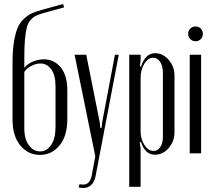

<svg xmlns="http://www.w3.org/2000/svg" viewBox="-20 -770 1076 964"><path d="M43 -168.9V-456.1Q43 -516.1 50 -559.6Q57.1 -603 68.4 -629.9Q79.6 -656.7 99.6 -675.3Q119.6 -693.8 139.2 -702.9Q158.7 -711.9 189 -720.2L296.9 -750L301.8 -732.9L193.8 -703.1Q170.9 -696.3 157.2 -689Q143.6 -681.6 131.6 -667.5Q119.6 -653.3 114 -629.6Q108.4 -606 105.2 -570.6Q102.1 -535.2 102.1 -481.9V-429.2Q116.2 -448.2 144 -460.2Q171.9 -472.2 200.2 -472.2Q251.5 -472.2 284.7 -431.9Q317.9 -391.6 317.9 -316.9V-170.9Q317.9 -86.9 278.8 -39.6Q239.7 7.8 180.2 7.8Q121.6 7.8 82.3 -39.3Q43 -86.4 43 -168.9ZM102.1 -409.2V-126Q102.1 -70.8 125.2 -40.3Q148.4 -9.8 181.2 -9.8Q213.9 -9.8 236.3 -41.7Q258.8 -73.7 258.8 -133.8V-335Q258.8 -393.1 237.3 -422.1Q215.8 -451.2 183.1 -451.2Q161.6 -451.2 138.4 -439.7Q115.2 -428.2 102.1 -409.2Z M354.5 -495.1H413.1L480.5 -157.2L483.4 -127.9H490.2L493.2 -157.2L557.1 -495.1H576.2L459.5 116.2Q453.6 144 437.7 158.9Q421.9 173.8 398.4 173.8Q386.2 173.8 374.5 170.9L379.4 154.8Q405.8 160.6 420.2 150.1Q434.6 139.6 440.4 111.8L458.5 15.1Z M686 -465.8 682.1 -437 688 -435.1Q709 -502.9 758.8 -502.9Q797.9 -502.9 826.9 -469.5Q856 -436 856 -391.1V-106Q856 -60.1 826.9 -26.6Q797.9 6.8 757.8 6.8Q708.5 6.8 688 -57.1L681.2 -55.2L686 -26.9V168H628.9V-495.1H686ZM686 -111.8Q686 -71.3 705.3 -41.7Q724.6 -12.2 751 -12.2Q772 -12.2 784.9 -31.7Q797.9 -51.3 797.9 -84V-404.8Q797.9 -438.5 784.2 -459.2Q770.5 -480 749 -480Q723.1 -480 704.6 -450Q686 -419.9 686 -377.9Z M935.5 -573.7Q924.8 -584.5 924.8 -600.1Q924.8 -615.7 935.5 -626.5Q946.3 -637.2 961.9 -637.2Q977.5 -637.2 988 -626.5Q998.5 -615.7 998.5 -600.1Q998.5 -584.5 988 -573.7Q977.5 -563 961.9 -563Q946.3 -563 935.5 -573.7ZM932.6 -495.1H989.7V0H932.6Z"/></svg>

Font: Moniqa Narrow Heading
Style: Regular
Weight: 400
Width: 4
Designer: Rajesh Rajput
Foundry: Rajesh Rajput
Version: Version 1.000